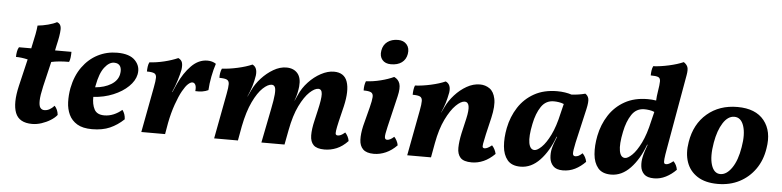

<svg xmlns="http://www.w3.org/2000/svg" viewBox="-44 -933 4749 1166"><g transform="rotate(5 2330.5 -350.5)"><path d="M174 9Q94 9 71.5 -49Q49 -107 74 -214L113 -379Q74 -388 41 -388Q41 -404 44 -420.5Q47 -437 54 -448H129L131 -458Q152 -549 155 -589Q186 -592 218.5 -600.5Q251 -609 271 -620Q297 -612 296.5 -578Q296 -544 280 -477L274 -448H374Q374 -430 372 -413.5Q370 -397 365 -386Q301 -386 257 -376L221 -224Q208 -167 207.5 -136Q207 -105 216 -93Q225 -81 241 -81Q272 -81 301 -113Q321 -91 324 -59Q310 -41 285 -25.5Q260 -10 231 -0.5Q202 9 174 9Z M539 9Q482 9 448 -11.5Q414 -32 398 -66Q382 -100 380.5 -142Q379 -184 387 -228Q402 -304 440.5 -357.5Q479 -411 533.5 -439Q588 -467 652 -467Q728 -467 762 -431Q796 -395 786 -346Q778 -307 742 -272Q706 -237 650.5 -214Q595 -191 530 -187Q529 -142 545 -111.5Q561 -81 606 -81Q635 -81 662.5 -92.5Q690 -104 713 -124Q731 -101 732 -68Q693 -31 647.5 -11Q602 9 539 9ZM538 -257Q537 -251 536 -246Q593 -251 632.5 -275Q672 -299 680 -338Q686 -369 675.5 -387Q665 -405 638 -405Q608 -405 580 -369Q552 -333 538 -257Z M1024 -467Q1043 -458 1048 -441.5Q1053 -425 1049 -397Q1044 -372 1032.5 -334Q1021 -296 1004 -258H1006L1029 -310Q1060 -378 1104 -422.5Q1148 -467 1202 -467Q1232 -467 1254 -452Q1242 -416 1233.5 -372Q1225 -328 1223 -289Q1190 -273 1144 -276Q1147 -302 1140.5 -314.5Q1134 -327 1122 -327Q1111 -327 1096 -313.5Q1081 -300 1063 -268Q1045 -236 1026.5 -183.5Q1008 -131 996 -69L984 0H839L891 -276Q899 -317 899 -336.5Q899 -356 886 -362.5Q873 -369 841 -369Q841 -383 843 -398.5Q845 -414 851 -426Q894 -428 941 -439.5Q988 -451 1024 -467Z M1956 9Q1909 9 1889 -11Q1869 -31 1868.5 -69.5Q1868 -108 1881 -162L1895 -223Q1912 -295 1910.5 -325Q1909 -355 1887 -355Q1865 -355 1834.5 -326.5Q1804 -298 1775 -239Q1746 -180 1729 -89L1712 0H1571L1612 -207Q1624 -266 1626.5 -298Q1629 -330 1623 -342.5Q1617 -355 1603 -355Q1580 -355 1549.5 -326.5Q1519 -298 1490.5 -238.5Q1462 -179 1444 -88L1428 0H1283L1335 -276Q1343 -317 1342.5 -336.5Q1342 -356 1328.5 -362.5Q1315 -369 1283 -369Q1282 -382 1284.5 -397.5Q1287 -413 1293 -426Q1336 -428 1388 -439.5Q1440 -451 1476 -467Q1508 -452 1502 -402Q1497 -369 1487.5 -338Q1478 -307 1462 -271H1463L1482 -311Q1500 -350 1532.5 -385.5Q1565 -421 1604.5 -444Q1644 -467 1683 -467Q1727 -467 1751 -439.5Q1775 -412 1770 -359Q1768 -340 1763.5 -318.5Q1759 -297 1749 -271H1750L1767 -308Q1785 -350 1819 -386.5Q1853 -423 1894 -445Q1935 -467 1973 -467Q2036 -467 2054.5 -413.5Q2073 -360 2051 -264L2028 -169Q2019 -130 2016.5 -111.5Q2014 -93 2017.5 -88Q2021 -83 2029 -83Q2038 -83 2048 -87.5Q2058 -92 2073 -105Q2082 -96 2089 -82.5Q2096 -69 2098 -55Q2066 -21 2030 -6Q1994 9 1956 9Z M2257 9Q2212 9 2191 -11.5Q2170 -32 2168.5 -69Q2167 -106 2178 -154L2208 -270Q2219 -313 2220 -334Q2221 -355 2207.5 -362Q2194 -369 2162 -369Q2161 -401 2171 -426Q2215 -428 2260.5 -439.5Q2306 -451 2340 -467Q2366 -455 2374.5 -429Q2383 -403 2371 -352L2326 -162Q2314 -112 2315.5 -97.5Q2317 -83 2330 -83Q2338 -83 2348.5 -88Q2359 -93 2372 -105Q2380 -97 2387.5 -83Q2395 -69 2397 -55Q2366 -23 2330 -7Q2294 9 2257 9ZM2313 -542Q2278 -542 2260 -563.5Q2242 -585 2248 -620Q2254 -655 2279.5 -674Q2305 -693 2344 -693Q2378 -693 2397 -671Q2416 -649 2410 -613Q2404 -579 2379 -560.5Q2354 -542 2313 -542Z M2460 0 2512 -276Q2520 -317 2519.5 -336.5Q2519 -356 2506 -362.5Q2493 -369 2461 -369Q2461 -383 2463 -398.5Q2465 -414 2470 -426Q2514 -428 2566 -439.5Q2618 -451 2654 -467Q2688 -452 2681 -402Q2674 -365 2665.5 -337.5Q2657 -310 2643 -278V-276L2660 -311Q2678 -350 2710.5 -386Q2743 -422 2782.5 -444.5Q2822 -467 2863 -467Q2896 -467 2922 -449Q2948 -431 2957 -388Q2966 -345 2949 -271L2925 -169Q2916 -129 2913 -110.5Q2910 -92 2913.5 -87.5Q2917 -83 2924 -83Q2941 -83 2968 -105Q2977 -96 2984 -82.5Q2991 -69 2994 -55Q2961 -22 2925.5 -6.5Q2890 9 2854 9Q2804 9 2784.5 -12.5Q2765 -34 2765.5 -72.5Q2766 -111 2777 -162L2798 -253Q2810 -306 2805 -330.5Q2800 -355 2780 -355Q2757 -355 2726 -324.5Q2695 -294 2666 -234.5Q2637 -175 2621 -88L2605 0Z M3505 -467Q3521 -457 3525.5 -438.5Q3530 -420 3520 -375L3472 -166Q3461 -114 3462 -98.5Q3463 -83 3477 -83Q3487 -83 3496.5 -87.5Q3506 -92 3520 -105Q3540 -85 3546 -55Q3517 -25 3483 -8Q3449 9 3409 9Q3369 9 3350 -11Q3331 -31 3328 -60Q3325 -89 3331 -116Q3335 -133 3342 -152.5Q3349 -172 3357 -191H3354Q3321 -101 3268.5 -46Q3216 9 3151 9Q3097 9 3071 -22.5Q3045 -54 3040.5 -105.5Q3036 -157 3048 -218Q3062 -288 3098.5 -344.5Q3135 -401 3194 -434Q3253 -467 3334 -467Q3359 -467 3381.5 -463.5Q3404 -460 3422 -454Q3469 -457 3505 -467ZM3201 -256Q3185 -179 3192.5 -139Q3200 -99 3227 -99Q3244 -99 3270 -124Q3296 -149 3322 -201.5Q3348 -254 3366 -336L3380 -393Q3366 -399 3349.5 -401.5Q3333 -404 3319 -404Q3270 -404 3242 -362.5Q3214 -321 3201 -256Z M3965 9Q3923 9 3904 -10Q3885 -29 3882 -57.5Q3879 -86 3885 -113Q3888 -129 3895 -150.5Q3902 -172 3909 -191H3906Q3873 -101 3820.5 -46Q3768 9 3703 9Q3649 9 3623 -22.5Q3597 -54 3592.5 -105.5Q3588 -157 3600 -218Q3614 -288 3650.5 -344.5Q3687 -401 3746 -434Q3805 -467 3886 -467Q3912 -467 3937 -463Q3938 -489 3943 -519Q3950 -561 3950 -581Q3950 -601 3936.5 -606.5Q3923 -612 3891 -612Q3891 -626 3893 -641Q3895 -656 3901 -669Q3944 -671 3996 -682.5Q4048 -694 4084 -710Q4102 -698 4108 -682.5Q4114 -667 4108 -633L4028 -180Q4020 -136 4018 -115.5Q4016 -95 4019 -89Q4022 -83 4030 -83Q4038 -83 4048 -87.5Q4058 -92 4074 -105Q4094 -85 4099 -55Q4071 -26 4036.5 -8.5Q4002 9 3965 9ZM3753 -256Q3737 -179 3744.5 -139Q3752 -99 3779 -99Q3796 -99 3822 -124Q3848 -149 3874 -201.5Q3900 -254 3918 -336L3932 -393Q3918 -399 3901.5 -401.5Q3885 -404 3871 -404Q3822 -404 3794 -362.5Q3766 -321 3753 -256Z M4353 9Q4277 9 4229 -22Q4181 -53 4162.5 -106.5Q4144 -160 4156 -230Q4174 -340 4248.5 -403.5Q4323 -467 4433 -467Q4544 -467 4596 -402Q4648 -337 4630 -232Q4619 -159 4581 -105Q4543 -51 4485 -21Q4427 9 4353 9ZM4364 -52Q4402 -52 4434 -98.5Q4466 -145 4479 -226Q4493 -306 4476.5 -356Q4460 -406 4419 -406Q4380 -406 4350.5 -360Q4321 -314 4308 -239Q4293 -153 4309 -102.5Q4325 -52 4364 -52Z"/></g></svg>

Font: Vollkorn
Style: Bold Italic
Weight: 700
Italic angle: -11°
Designer: Friedrich Althausen
Foundry: Friedrich Althausen
Version: Version 5.000; ttfautohint (v1.8.3)